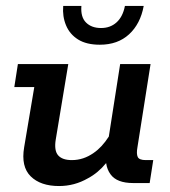

<svg xmlns="http://www.w3.org/2000/svg" viewBox="-20 -614 570 644"><path d="M178 10Q116 10 83 -22.5Q50 -55 61 -120L95 -322H28L40 -399H209L167 -146Q161 -109 175 -93Q189 -77 221 -77Q260 -77 294 -101Q322 -120 345 -156L383 -399H485L441 -120Q437 -98 442 -87.5Q447 -77 469 -77H494L482 0H427Q372 0 351 -29Q339 -45 336 -67Q309 -34 275 -16Q230 10 178 10ZM315 -464Q270 -464 242 -481.5Q214 -499 201.5 -529Q189 -559 192 -594H253Q250 -557 268.5 -538.5Q287 -520 319 -520Q350 -520 371 -539Q392 -558 399 -594H462Q451 -534 413 -499Q375 -464 315 -464Z"/></svg>

Font: Rokkitt SemiBold SemiBold
Style: Italic
Weight: 600
Italic angle: -9°
Version: Version 3.103